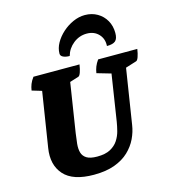

<svg xmlns="http://www.w3.org/2000/svg" viewBox="-132 -1020 1006 1136"><g transform="rotate(-15 371.0 -451.5)"><path d="M303 12Q174 12 119.5 -49.5Q65 -111 81 -211L134 -547L74 -565Q77 -585 84 -603Q91 -621 106 -641H388Q384 -613 377 -593.5Q370 -574 362 -572L308 -555L261 -254Q256 -221 253 -190.5Q250 -160 256.5 -137Q263 -114 284.5 -100.5Q306 -87 349 -87Q399 -87 429.5 -103.5Q460 -120 477 -146Q494 -172 501.5 -201.5Q509 -231 513 -256L557 -540L471 -565Q474 -585 481 -603Q488 -621 502 -641H742Q738 -613 731 -593.5Q724 -574 716 -572L649 -551L596 -214Q590 -173 571 -133Q552 -93 517.5 -60Q483 -27 430 -7.5Q377 12 303 12ZM493 -915Q536 -915 569.5 -895.5Q603 -876 622 -842.5Q641 -809 641 -766Q641 -731 625.5 -717.5Q610 -704 573 -704Q576 -748 548.5 -777Q521 -806 476 -806Q430 -806 393.5 -777Q357 -748 345 -704Q321 -704 305.5 -711.5Q290 -719 290 -733Q290 -766 308 -798Q326 -830 355.5 -856.5Q385 -883 421 -899Q457 -915 493 -915Z"/></g></svg>

Font: Petrona Black
Style: Italic
Weight: 900
Italic angle: -9°
Designer: Ringo R. Seeber
Foundry: Ringo R. Seeber
Version: Version 2.001; ttfautohint (v1.8.3)